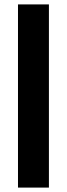

<svg xmlns="http://www.w3.org/2000/svg" viewBox="-20 -851 304 871"><path d="M61.6 0V-831H201.9V0Z"/></svg>

Font: Merriweather Light
Style: Regular
Weight: 300
Designer: Eben Sorkin
Foundry: Eben Sorkin
Version: Version 2.100